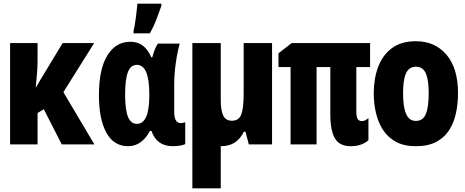

<svg xmlns="http://www.w3.org/2000/svg" viewBox="-20 -788 2540 1048"><path d="M35 0V-553H185V-454Q185 -420 181.5 -382.5Q178 -345 175 -312H177Q189 -333 201.5 -354Q214 -375 227 -396L322 -553H494L326 -285L495 0H317L219 -192L185 -171V0Z M679 10Q601 10 560.5 -64Q520 -138 520 -268Q520 -411 566 -485.5Q612 -560 691 -560Q732 -560 759.5 -539Q787 -518 806 -475H811Q818 -500 825.5 -519Q833 -538 842 -550H961Q948 -504 939.5 -444Q931 -384 931 -329V-177Q931 -116 967 -116Q979 -116 991 -121V-2Q987 2 967 6Q947 10 924 10Q835 10 807 -73H798Q754 10 679 10ZM727 -112Q795 -112 795 -267V-273Q795 -434 727 -434Q693 -434 678 -394Q663 -354 663 -272Q663 -189 678.5 -150.5Q694 -112 727 -112ZM709 -621Q712 -631 715.5 -651.5Q719 -672 722 -695Q725 -718 727 -738Q729 -758 730 -768H861V-756Q848 -720 833.5 -681.5Q819 -643 798 -606H709Z M1185 10V240H1030V-553H1185V-240Q1185 -185 1198.5 -157Q1212 -129 1246 -129Q1284 -129 1297 -163Q1310 -197 1310 -280V-553H1465V0H1338L1320 -69H1311Q1292 -30 1261.5 -10Q1231 10 1185 10Z M1894 10Q1833 10 1808 -33Q1783 -76 1783 -164V-422H1708V0H1566V-422H1500V-497L1572 -553H2000V-422H1925V-179Q1925 -151 1932 -139Q1939 -127 1955 -127Q1966 -127 1975 -132Q1984 -137 1991 -144V-23Q1978 -10 1953.5 0Q1929 10 1894 10Z M2250 10Q2185 10 2141 -14Q2097 -38 2070.5 -79Q2044 -120 2032 -172Q2020 -224 2020 -279Q2020 -358 2044 -422.5Q2068 -487 2119 -525Q2170 -563 2250 -563Q2354 -563 2417 -489.5Q2480 -416 2480 -279Q2480 -225 2469.5 -173.5Q2459 -122 2433.5 -80.5Q2408 -39 2363 -14.5Q2318 10 2250 10ZM2250 -128Q2289 -128 2304.5 -166Q2320 -204 2320 -279Q2320 -352 2304 -388Q2288 -424 2250 -424Q2213 -424 2196.5 -388.5Q2180 -353 2180 -279Q2180 -205 2196.5 -166.5Q2213 -128 2250 -128Z"/></svg>

Font: Noto Sans Mono ExtraCondensed Black
Style: Regular
Weight: 900
Width: 2
Designer: Monotype Design Team
Foundry: Monotype Imaging Inc.
Version: Version 2.014